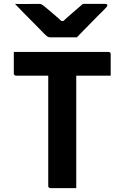

<svg xmlns="http://www.w3.org/2000/svg" viewBox="-20 -967 640 987"><path d="M375 -775Q361 -775 333.5 -775Q306 -775 279 -775Q252 -775 239 -775Q232 -775 226 -778Q220 -781 207 -794Q199 -802 182.5 -819Q166 -836 144.5 -857.5Q123 -879 100.5 -902Q78 -925 57 -947Q82 -946 116.5 -946.5Q151 -947 177 -947Q188 -947 192.5 -945Q197 -943 205 -937Q220 -924 248.5 -900.5Q277 -877 318 -838L266 -859Q282 -859 298.5 -859Q315 -859 331 -859L281 -836Q320 -873 351 -899.5Q382 -926 406 -947H521Q525 -947 527.5 -946Q530 -945 531 -943.5Q532 -942 532 -940Q532 -936 528.5 -931.5Q525 -927 511 -913Q498 -901 480.5 -883Q463 -865 443.5 -845Q424 -825 406 -807Q388 -789 375 -775ZM51 -700H538Q543 -700 546 -697Q549 -694 549 -689Q549 -659 549 -634Q549 -609 549 -578H62Q59 -578 56.5 -579.5Q54 -581 52.5 -583.5Q51 -586 51 -589Q51 -620 51 -645Q51 -670 51 -700ZM372 0Q339 0 306 0Q273 0 239 0Q234 0 231 -3Q228 -6 228 -11Q228 -92 228 -168.5Q228 -245 228 -321Q228 -397 228 -474.5Q228 -552 228 -631H383L372 -604Q372 -584 372 -561.5Q372 -539 372 -518Q372 -497 372 -478Q372 -414 372 -353.5Q372 -293 372 -230.5Q372 -168 372 -98Q372 -71 372 -46Q372 -21 372 0Z"/></svg>

Font: Recursive
Style: Bold
Weight: 700
Version: Version 1.085